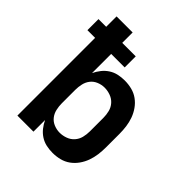

<svg xmlns="http://www.w3.org/2000/svg" viewBox="-203 -867 1006 1006"><g transform="rotate(45 300.0 -363.5)"><path d="M349 8Q325 8 302 3Q279 -2 259 -15Q239 -28 224.5 -46.5Q210 -65 200 -86V0H81V-576H24V-658H81V-735H200V-658H300V-576H200V-434Q210 -455 224.5 -473.5Q239 -492 259 -505Q279 -518 302 -523Q325 -528 349 -528Q376 -528 402 -521.5Q428 -515 449.5 -499.5Q471 -484 486.5 -462Q502 -440 511 -415Q520 -390 523.5 -363.5Q527 -337 527 -310V-210Q527 -183 523.5 -156.5Q520 -130 511 -105Q502 -80 486.5 -58Q471 -36 449.5 -20.5Q428 -5 402 1.5Q376 8 349 8ZM301 -93Q323 -93 345 -101Q367 -109 382 -126Q397 -143 402.5 -165Q408 -187 408 -210V-310Q408 -333 402.5 -355Q397 -377 382 -394Q367 -411 345 -419Q323 -427 301 -427Q279 -427 258 -418.5Q237 -410 223.5 -393Q210 -376 205 -354Q200 -332 200 -310V-210Q200 -188 205 -166Q210 -144 223.5 -127Q237 -110 258 -101.5Q279 -93 301 -93Z"/></g></svg>

Font: Iosevka Custom Extended
Style: Bold
Weight: 700
Width: 7
Monospace: yes
Designer: Belleve Invis
Foundry: Belleve Invis
Version: Version 11.2.4; ttfautohint (v1.8.4)